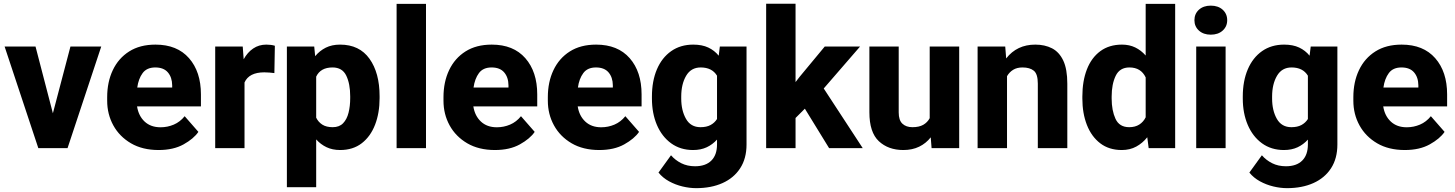

<svg xmlns="http://www.w3.org/2000/svg" viewBox="-20 -770 7565 998"><path d="M164.6 -528.3 254.9 -181.2 346.2 -528.3H506.3L331.1 0H179.2L3.9 -528.3Z M804.7 9.8Q720.7 9.8 660.9 -25.1Q601.1 -60.1 569.1 -118.2Q537.1 -176.3 537.1 -246.6V-265.1Q537.1 -343.8 566.4 -405.5Q595.7 -467.3 651.6 -502.7Q707.5 -538.1 788.1 -538.1Q900.9 -538.1 962.6 -467.5Q1024.4 -397 1024.4 -279.3V-216.8H692.4Q700.2 -167.5 731.9 -137.9Q763.7 -108.4 814.5 -108.4Q850.6 -108.4 883.3 -122.3Q916 -136.2 939.9 -166L1011.2 -84.5Q986.8 -48.8 934.1 -19.5Q881.3 9.8 804.7 9.8ZM787.1 -419.4Q743.2 -419.4 721.4 -390.1Q699.7 -360.8 693.4 -314.9H875V-326.7Q874.5 -368.2 852.5 -393.8Q830.6 -419.4 787.1 -419.4Z M1408.7 -532.2 1406.2 -390.1Q1396 -391.6 1380.6 -392.8Q1365.2 -394 1354 -394Q1274.4 -394 1251 -341.3V0H1098.6V-528.3H1241.7L1246.6 -461.9Q1266.1 -497.6 1295.9 -517.8Q1325.7 -538.1 1364.3 -538.1Q1389.6 -538.1 1408.7 -532.2Z M1953.1 -270V-259.8Q1953.1 -183.1 1929.7 -122.1Q1906.2 -61 1860.6 -25.6Q1814.9 9.8 1748 9.8Q1708 9.8 1677.2 -4.9Q1646.5 -19.5 1623.5 -45.4V203.1H1471.2V-528.3H1613.3L1618.2 -478Q1641.6 -506.3 1673.3 -522.2Q1705.1 -538.1 1747.6 -538.1Q1848.1 -538.1 1900.6 -464.6Q1953.1 -391.1 1953.1 -270ZM1800.3 -259.8V-270Q1800.3 -334.5 1779.8 -377Q1759.3 -419.4 1708.5 -419.4Q1646 -419.4 1623.5 -371.6V-158.2Q1634.8 -135.3 1655.5 -122.1Q1676.3 -108.9 1709.5 -108.9Q1743.7 -108.9 1763.4 -129.4Q1783.2 -149.9 1791.7 -184.1Q1800.3 -218.3 1800.3 -259.8Z M2194.3 -750V0H2041.5V-750Z M2552.7 9.8Q2468.8 9.8 2408.9 -25.1Q2349.1 -60.1 2317.1 -118.2Q2285.2 -176.3 2285.2 -246.6V-265.1Q2285.2 -343.8 2314.5 -405.5Q2343.8 -467.3 2399.7 -502.7Q2455.6 -538.1 2536.1 -538.1Q2648.9 -538.1 2710.7 -467.5Q2772.5 -397 2772.5 -279.3V-216.8H2440.4Q2448.2 -167.5 2480 -137.9Q2511.7 -108.4 2562.5 -108.4Q2598.6 -108.4 2631.3 -122.3Q2664.1 -136.2 2688 -166L2759.3 -84.5Q2734.9 -48.8 2682.1 -19.5Q2629.4 9.8 2552.7 9.8ZM2535.2 -419.4Q2491.2 -419.4 2469.5 -390.1Q2447.8 -360.8 2441.4 -314.9H2623V-326.7Q2622.6 -368.2 2600.6 -393.8Q2578.6 -419.4 2535.2 -419.4Z M3095.2 9.8Q3011.2 9.8 2951.4 -25.1Q2891.6 -60.1 2859.6 -118.2Q2827.6 -176.3 2827.6 -246.6V-265.1Q2827.6 -343.8 2856.9 -405.5Q2886.2 -467.3 2942.1 -502.7Q2998 -538.1 3078.6 -538.1Q3191.4 -538.1 3253.2 -467.5Q3314.9 -397 3314.9 -279.3V-216.8H2982.9Q2990.7 -167.5 3022.5 -137.9Q3054.2 -108.4 3105 -108.4Q3141.1 -108.4 3173.8 -122.3Q3206.5 -136.2 3230.5 -166L3301.8 -84.5Q3277.3 -48.8 3224.6 -19.5Q3171.9 9.8 3095.2 9.8ZM3077.6 -419.4Q3033.7 -419.4 3012 -390.1Q2990.2 -360.8 2983.9 -314.9H3165.5V-326.7Q3165 -368.2 3143.1 -393.8Q3121.1 -419.4 3077.6 -419.4Z M3368.7 -257.8V-268.1Q3368.7 -348.6 3394.5 -409.4Q3420.4 -470.2 3468.8 -504.2Q3517.1 -538.1 3583.5 -538.1Q3629.4 -538.1 3661.6 -522.9Q3693.8 -507.8 3715.8 -480.5L3721.7 -528.3H3860.4V-19Q3860.4 53.7 3827.4 104.5Q3794.4 155.3 3735.6 181.6Q3676.8 208 3598.6 208Q3564.5 208 3527.6 199.2Q3490.7 190.4 3457.8 172.4Q3424.8 154.3 3402.8 127L3467.8 37.1Q3489.7 62.5 3521.2 78.4Q3552.7 94.2 3592.8 94.2Q3647.9 94.2 3677.5 64.7Q3707 35.2 3707 -19V-44.4Q3684.1 -19 3653.6 -4.6Q3623 9.8 3582.5 9.8Q3516.6 9.8 3468.5 -25.1Q3420.4 -60.1 3394.5 -120.6Q3368.7 -181.2 3368.7 -257.8ZM3521 -268.1V-257.8Q3521 -195.8 3545.7 -152.3Q3570.3 -108.9 3621.1 -108.9Q3652.3 -108.9 3673.3 -120.1Q3694.3 -131.3 3707 -151.4V-376.5Q3681.2 -419.4 3622.1 -419.4Q3571.8 -419.4 3546.4 -376Q3521 -332.5 3521 -268.1Z M4289.6 0 4163.6 -205.1 4115.2 -156.7V0H3962.4V-750.5H4115.2V-343.3L4136.7 -371.1L4267.1 -528.3H4450.7L4261.7 -310.1L4464.4 0Z M4822.3 0 4817.9 -56.2Q4793.5 -24.9 4757.8 -7.6Q4722.2 9.8 4675.3 9.8Q4597.2 9.8 4548.1 -36.1Q4499 -82 4499 -186.5V-528.3H4651.4V-185.5Q4651.4 -145 4670.7 -127Q4689.9 -108.9 4722.7 -108.9Q4757.3 -108.9 4779.1 -121.3Q4800.8 -133.8 4812.5 -155.8V-528.3H4965.8V0Z M5294.9 -419.4Q5266.1 -419.4 5246.3 -407.2Q5226.6 -395 5214.4 -374V0H5061.5V-528.3H5205.1L5210 -466.3Q5266.1 -538.1 5361.3 -538.1Q5411.1 -538.1 5448.5 -518.8Q5485.8 -499.5 5506.8 -455.1Q5527.8 -410.6 5527.8 -335V0H5374.5V-335.4Q5374.5 -385.3 5353.8 -402.3Q5333 -419.4 5294.9 -419.4Z M5606 -257.8V-268.1Q5606 -348.6 5629.6 -409.4Q5653.3 -470.2 5699.5 -504.2Q5745.6 -538.1 5812 -538.1Q5850.6 -538.1 5881.1 -523.2Q5911.6 -508.3 5935.1 -481.4V-750H6088.4V0H5950.7L5943.4 -56.6Q5918.9 -25.9 5886.2 -8.1Q5853.5 9.8 5811 9.8Q5744.6 9.8 5699 -25.1Q5653.3 -60.1 5629.6 -120.6Q5606 -181.2 5606 -257.8ZM5758.3 -268.1V-257.8Q5758.3 -195.8 5778.3 -152.3Q5798.3 -108.9 5849.6 -108.9Q5880.4 -108.9 5901.9 -122.6Q5923.3 -136.2 5935.1 -160.2V-367.7Q5910.6 -419.4 5850.6 -419.4Q5800.3 -419.4 5779.3 -376Q5758.3 -332.5 5758.3 -268.1Z M6188.5 -665Q6188.5 -698.2 6211.9 -719.5Q6235.4 -740.7 6273.4 -740.7Q6312 -740.7 6335.4 -719.5Q6358.9 -698.2 6358.9 -665Q6358.9 -632.3 6335.4 -611.1Q6312 -589.8 6273.4 -589.8Q6235.4 -589.8 6211.9 -611.1Q6188.5 -632.3 6188.5 -665ZM6350.6 -528.3V0H6197.8V-528.3Z M6439.9 -257.8V-268.1Q6439.9 -348.6 6465.8 -409.4Q6491.7 -470.2 6540 -504.2Q6588.4 -538.1 6654.8 -538.1Q6700.7 -538.1 6732.9 -522.9Q6765.1 -507.8 6787.1 -480.5L6793 -528.3H6931.6V-19Q6931.6 53.7 6898.7 104.5Q6865.7 155.3 6806.9 181.6Q6748 208 6669.9 208Q6635.7 208 6598.9 199.2Q6562 190.4 6529.1 172.4Q6496.1 154.3 6474.1 127L6539.1 37.1Q6561 62.5 6592.5 78.4Q6624 94.2 6664.1 94.2Q6719.2 94.2 6748.8 64.7Q6778.3 35.2 6778.3 -19V-44.4Q6755.4 -19 6724.9 -4.6Q6694.3 9.8 6653.8 9.8Q6587.9 9.8 6539.8 -25.1Q6491.7 -60.1 6465.8 -120.6Q6439.9 -181.2 6439.9 -257.8ZM6592.3 -268.1V-257.8Q6592.3 -195.8 6616.9 -152.3Q6641.6 -108.9 6692.4 -108.9Q6723.6 -108.9 6744.6 -120.1Q6765.6 -131.3 6778.3 -151.4V-376.5Q6752.4 -419.4 6693.4 -419.4Q6643.1 -419.4 6617.7 -376Q6592.3 -332.5 6592.3 -268.1Z M7282.2 9.8Q7198.2 9.8 7138.4 -25.1Q7078.6 -60.1 7046.6 -118.2Q7014.6 -176.3 7014.6 -246.6V-265.1Q7014.6 -343.8 7043.9 -405.5Q7073.2 -467.3 7129.2 -502.7Q7185.1 -538.1 7265.6 -538.1Q7378.4 -538.1 7440.2 -467.5Q7502 -397 7502 -279.3V-216.8H7169.9Q7177.7 -167.5 7209.5 -137.9Q7241.2 -108.4 7292 -108.4Q7328.1 -108.4 7360.8 -122.3Q7393.6 -136.2 7417.5 -166L7488.8 -84.5Q7464.4 -48.8 7411.6 -19.5Q7358.9 9.8 7282.2 9.8ZM7264.6 -419.4Q7220.7 -419.4 7199 -390.1Q7177.2 -360.8 7170.9 -314.9H7352.5V-326.7Q7352.1 -368.2 7330.1 -393.8Q7308.1 -419.4 7264.6 -419.4Z"/></svg>

Font: Vazirmatn UI FD ExtraBold
Style: Regular
Weight: 800
Designer: Saber Rastikerdar
Foundry: Saber Rastikerdar
Version: Version 33.003